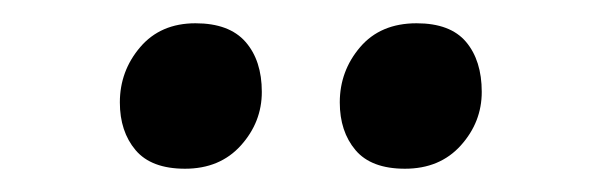

<svg xmlns="http://www.w3.org/2000/svg" viewBox="-20 -709 518 165"><path d="M205 -630Q205 -604 187 -584Q169 -564 139 -564Q110 -564 96.5 -580Q83 -596 83 -621Q83 -648 100.5 -668.5Q118 -689 148 -689Q177 -689 191 -673Q205 -657 205 -630ZM394 -630Q394 -604 376 -584Q358 -564 328 -564Q299 -564 285.5 -580Q272 -596 272 -621Q272 -648 289.5 -668.5Q307 -689 338 -689Q367 -689 380.5 -673Q394 -657 394 -630Z"/></svg>

Font: Amaranth
Style: Italic
Weight: 400
Designer: Gesine Todt
Foundry: Gesine Todt
Version: Version 1.001